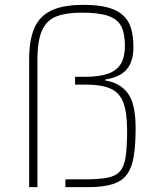

<svg xmlns="http://www.w3.org/2000/svg" viewBox="-20 -770 653 790"><path d="M100 0V-527Q100 -603 120.5 -652.5Q141 -702 189.5 -726Q238 -750 324 -750Q385 -750 424.5 -739Q464 -728 487 -706.5Q510 -685 519.5 -652.5Q529 -620 529 -577Q529 -516 501 -484Q473 -452 413 -443V-439Q475 -429 506.5 -385.5Q538 -342 538 -243Q538 -174 530.5 -127.5Q523 -81 503 -53Q483 -25 444 -12.5Q405 0 342 0H249V-32H322Q382 -32 418 -38Q454 -44 472.5 -64Q491 -84 497 -124.5Q503 -165 503 -234Q503 -307 487.5 -348Q472 -389 434.5 -405.5Q397 -422 330 -422H289V-454H330Q389 -454 425 -467Q461 -480 477.5 -508Q494 -536 494 -582Q494 -632 479 -661.5Q464 -691 425.5 -704.5Q387 -718 316 -718Q254 -718 213.5 -703Q173 -688 153.5 -646Q134 -604 134 -522V0Z"/></svg>

Font: Saira Thin
Style: Regular
Weight: 100
Designer: Hector Gatti with collaboration of the Omnibus-Type team
Foundry: Omnibus-Type
Version: Version 1.101